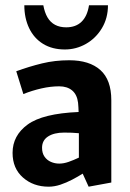

<svg xmlns="http://www.w3.org/2000/svg" viewBox="-20 -694 496 730"><path d="M165.1 15.8Q106.7 15.8 67.3 -19Q27.8 -53.7 27.8 -112.8Q27.8 -178.7 85.1 -220.5Q142.4 -262.4 278.9 -268.2Q278.4 -277.3 278.1 -286.1Q277.8 -294.9 276.8 -303.4Q273 -334.5 254.2 -350.2Q235.4 -365.8 204.9 -365.8Q172.6 -365.8 137.4 -357.8Q102.2 -349.8 68.8 -336.4L41.8 -423.1Q91.1 -441.1 140 -453Q188.9 -464.9 243.2 -464.9Q320 -464.9 361.6 -427.7Q403.2 -390.5 403.2 -313V0L317 15.8L294.4 -33.8Q276.9 -22.7 254.7 -11.1Q232.6 0.5 209.7 8.2Q186.7 15.8 165.1 15.8ZM205.2 -72Q222 -72 240.5 -78.4Q258.9 -84.8 279.9 -94.7V-187.5Q266.9 -188.9 252.8 -189.4Q238.7 -189.9 223.7 -189.9Q185.6 -189.9 162.7 -175.1Q139.9 -160.3 139.9 -132.1Q139.9 -111.6 149.4 -98.2Q158.8 -84.8 173.8 -78.4Q188.7 -72 205.2 -72ZM72.5 -674H144.7Q149.6 -646.7 160.6 -627.8Q171.6 -609 189.6 -599.5Q207.5 -590.1 231.6 -590.1Q268.1 -590.1 290 -611.3Q312 -632.5 318.4 -674H390.5Q390.5 -625.1 367.4 -586.7Q344.3 -548.4 306.8 -527.1Q269.4 -505.9 226.6 -505.9Q178.7 -505.9 144 -527.1Q109.3 -548.4 90.9 -586.7Q72.5 -625.1 72.5 -674Z"/></svg>

Font: Ancizar Sans Thin
Style: Regular
Weight: 100
Designer: Cesar Puertas, Viviana Monsalve, Julian Moncada, Julian Prieto, Jose Castro, Mariel Hernandez, Felipe Aragon, Sara Alarc
Version: Version 8.100